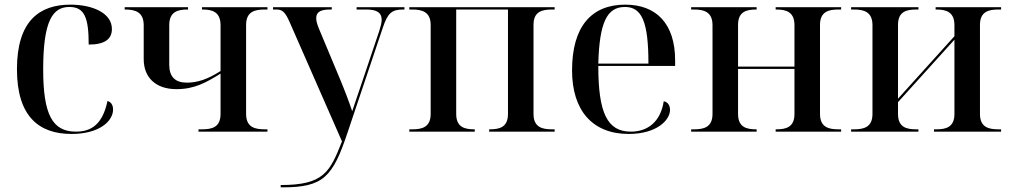

<svg xmlns="http://www.w3.org/2000/svg" viewBox="-20 -567 4354 827"><path d="M288 10C409 10 467 -46 467 -95C467 -115 458 -128 443 -132C422 -32 374 0 307 0C206 0 166 -73 166 -268C166 -480 208 -537 279 -537C345 -537 362 -489 362 -375C432 -375 462 -399 462 -442C462 -512 377 -547 283 -547C151 -547 53 -478 53 -269C53 -65 148 10 288 10Z M835 0H1132V-10H1120C1077 -10 1040 -19 1040 -77V-459C1040 -517 1077 -526 1120 -526H1132V-536H850V-526H853C894 -526 930 -516 930 -458V-261C875 -226 831 -211 785 -211C735 -211 709 -236 709 -288V-459C709 -517 747 -526 787 -526H790V-536H517V-526H520C564 -526 599 -514 599 -458V-312C599 -234 650 -183 740 -183C816 -183 866 -210 930 -250V-77C930 -18 893 -10 849 -10H835Z M1189 230V240H1196C1373 240 1413 196 1477 4L1629 -448C1650 -511 1668 -526 1716 -526H1722V-536H1516V-526H1558C1604 -526 1624 -512 1624 -482C1624 -470 1620 -454 1614 -435L1537 -206C1527 -176 1512 -133 1497 -88C1484 -127 1464 -180 1443 -230L1354 -443C1346 -462 1342 -477 1342 -489C1342 -517 1364 -526 1401 -526H1409V-536H1156V-526H1172C1196 -526 1209 -514 1227 -473L1453 42C1401 174 1375 230 1189 230Z M1743 0H2025V-10H2023C1983 -10 1945 -18 1945 -76V-526H2168V-76C2168 -18 2130 -10 2090 -10H2087V0H2369V-10H2357C2317 -10 2278 -18 2278 -76V-461C2278 -518 2317 -526 2357 -526H2369V-536H1743V-526H1756C1796 -526 1835 -517 1835 -460V-76C1835 -18 1796 -10 1756 -10H1743Z M2688 10C2808 10 2866 -49 2866 -94C2866 -111 2858 -127 2839 -131C2825 -42 2770 0 2697 0C2596 0 2557 -80 2557 -283H2888V-307C2888 -466 2806 -547 2673 -547C2527 -547 2444 -452 2444 -264C2444 -91 2532 10 2688 10ZM2773 -293H2557C2562 -470 2594 -537 2672 -537C2746 -537 2773 -470 2773 -293Z M2957 0H3239V-10H3237C3197 -10 3159 -18 3159 -76V-270H3402V-76C3402 -18 3364 -10 3324 -10H3321V0H3603V-10H3591C3551 -10 3512 -18 3512 -76V-460C3512 -518 3551 -526 3591 -526H3603V-536H3321V-526H3324C3364 -526 3402 -517 3402 -459V-280H3159V-460C3159 -518 3197 -526 3237 -526H3239V-536H2957V-526H2970C3010 -526 3049 -517 3049 -459V-76C3049 -18 3010 -10 2970 -10H2957Z M3646 0H3936V-10H3926C3886 -10 3848 -18 3848 -76V-127L4091 -396V-76C4091 -18 4053 -10 4013 -10H4003V0H4292V-10H4280C4240 -10 4201 -18 4201 -76V-460C4201 -518 4240 -526 4280 -526H4292V-536H4010V-526H4013C4053 -526 4091 -517 4091 -459V-411L3848 -142V-460C3848 -518 3886 -526 3926 -526H3936V-536H3646V-526H3659C3699 -526 3738 -517 3738 -459V-76C3738 -18 3699 -10 3659 -10H3646Z"/></svg>

Font: Noto Serif Display Medium
Style: Regular
Weight: 500
Designer: Monotype Design Team
Foundry: Monotype Imaging Inc.
Version: Version 2.009